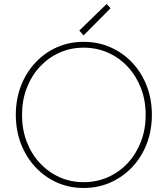

<svg xmlns="http://www.w3.org/2000/svg" viewBox="-20 -938 844 966"><path d="M400.4 7.8Q328.1 7.8 266.1 -20Q204.1 -47.9 157.7 -97.7Q111.3 -147.5 85.4 -214.6Q59.6 -281.7 59.6 -360.4Q59.6 -439 85.4 -505.9Q111.3 -572.8 157.7 -622.6Q204.1 -672.4 266.1 -700Q328.1 -727.5 400.4 -727.5Q473.6 -727.5 536.1 -700Q598.6 -672.4 645.5 -622.6Q692.4 -572.8 718.3 -505.9Q744.1 -439 744.1 -360.4Q744.1 -281.7 718.3 -214.6Q692.4 -147.5 645.5 -97.7Q598.6 -47.9 536.1 -20Q473.6 7.8 400.4 7.8ZM400.4 -21.5Q466.3 -21.5 523.2 -46.6Q580.1 -71.8 622.6 -117.4Q665 -163.1 689 -224.9Q712.9 -286.6 712.9 -360.4Q712.9 -433.1 689 -494.9Q665 -556.6 622.6 -602.3Q580.1 -647.9 523.2 -673.1Q466.3 -698.2 400.4 -698.2Q335.4 -698.2 279.3 -673.1Q223.1 -647.9 180.7 -602.3Q138.2 -556.6 114.5 -494.9Q90.8 -433.1 90.8 -360.4Q90.8 -286.6 114.5 -224.9Q138.2 -163.1 180.7 -117.4Q223.1 -71.8 279.3 -46.6Q335.4 -21.5 400.4 -21.5ZM400.4 -759.8 378.9 -784.2 516.6 -918 536.1 -896.5Z"/></svg>

Font: Reddit Sans ExtraLight
Style: Regular
Weight: 250
Designer: Stephen Hutchings
Foundry: Reddit
Version: Version 1.014